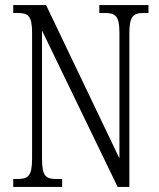

<svg xmlns="http://www.w3.org/2000/svg" viewBox="-20 -734 626 754"><path d="M32 0H224V-31H203C160 -31 145 -41 145 -111V-614L442 0H488V-603C488 -672 504 -683 546 -683H563V-714H370V-683H391C433 -683 449 -672 449 -605V-112L161 -714H32V-683H48C90 -683 106 -673 106 -605V-111C106 -41 90 -31 46 -31H32Z"/></svg>

Font: Noto Serif Hebrew ExtraCondensed Light
Style: Regular
Weight: 300
Width: 2
Designer: Monotype Design Team
Foundry: Monotype Imaging Inc.
Version: Version 2.004